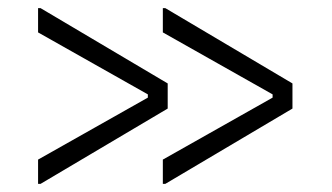

<svg xmlns="http://www.w3.org/2000/svg" viewBox="-20 -479 820 474"><path d="M702 -211 388 -25H382V-85L653 -238V-246L382 -399V-459H388L702 -273ZM394 -211 80 -25H74V-85L345 -238V-246L74 -399V-459H80L394 -273Z"/></svg>

Font: Space Grotesk Variable
Style: Regular
Weight: 400
Designer: Florian Karsten (Space Grotesk), Colophon Foundry (Space Mono)
Foundry: Florian Karsten
Version: Version 1.106